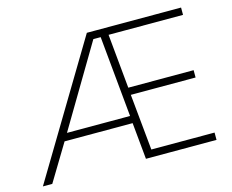

<svg xmlns="http://www.w3.org/2000/svg" viewBox="-99 -846 1194 988"><g transform="rotate(-15 498.0 -352.5)"><path d="M14 0 437 -705H939V-666H520L540 -690L571 -366L554 -377H918V-338H564L572 -348L604 -20L597 -39H939V0H563L544 -198L568 -195H170L189 -207L64 0ZM461 -665 199 -224 190 -234H549L542 -225L500 -665Z"/></g></svg>

Font: Mulish ExtraLight
Style: Regular
Weight: 200
Designer: Vernon Adams
Foundry: Vernon Adams
Version: Version 3.603